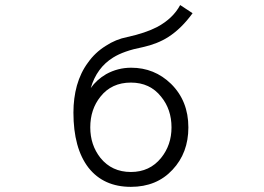

<svg xmlns="http://www.w3.org/2000/svg" viewBox="-20 -725 1040 757"><path d="M690.4 -705.1Q662.1 -652.3 600.6 -619.1Q553.7 -594.7 482.4 -579.1Q436.5 -570.3 396.5 -543.9Q354.5 -517.6 327.1 -478.5Q297.9 -439.5 283.2 -387.7Q269.5 -337.9 269.5 -281.2Q269.5 -140.6 329.1 -63.5Q388.7 11.7 496.1 11.7Q597.7 11.7 660.2 -55.7Q722.7 -122.1 722.7 -222.7Q722.7 -327.1 654.3 -394.5Q588.9 -458 497.1 -458Q444.3 -458 398.4 -432.6Q360.4 -410.2 337.9 -377.9Q361.3 -458 425.8 -498Q467.8 -524.4 543 -539.1Q600.6 -551.8 643.6 -579.1Q695.3 -612.3 739.3 -672.9ZM496.1 -399.4Q571.3 -399.4 615.2 -343.8Q656.2 -293.9 656.2 -222.7Q656.2 -153.3 615.2 -102.5Q570.3 -46.9 496.1 -46.9Q420.9 -46.9 376 -102.5Q335.9 -153.3 335.9 -222.7Q335.9 -293.9 376 -343.8Q419.9 -399.4 496.1 -399.4Z"/></svg>

Font: DotumChe
Style: Regular
Weight: 400
Monospace: yes
Version: Version 2.21